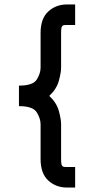

<svg xmlns="http://www.w3.org/2000/svg" viewBox="-20 -792 422 861"><path d="M162 -489V-644Q162 -709 196.5 -740.5Q231 -772 280 -772H317V-680H280Q268 -680 263 -678Q258 -676 256 -669Q254 -662 254 -644V-489Q254 -467 244 -430Q234 -393 201 -362Q234 -331 244 -294Q254 -257 254 -235V-79Q254 -61 256 -54Q258 -47 263 -45Q268 -43 280 -43H317V49H280Q231 49 196.5 17.5Q162 -14 162 -79V-235Q162 -260 145 -288Q128 -316 65 -316V-408Q128 -408 145 -435.5Q162 -463 162 -489Z"/></svg>

Font: SUIT SemiBold
Style: Regular
Weight: 600
Designer: Sunn Youn; Korean Glyphs from Source Han Sans (Sandoll Communications; Soo-young Jang, Joo-yeon Kang)
Foundry: Sunn
Version: Version 1.140